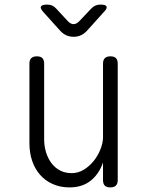

<svg xmlns="http://www.w3.org/2000/svg" viewBox="-20 -805 640 835"><path d="M428 -209V-528Q428 -544 436 -552Q444 -560 460 -560Q477 -560 484.5 -552Q492 -544 492 -528V-22Q492 -6 484 2Q476 10 460 10Q443 10 435.5 2Q428 -6 428 -22V-98Q410 -47 373.5 -18.5Q337 10 282 10Q242 10 209.5 -4.5Q177 -19 154.5 -44.5Q132 -70 120 -105Q108 -140 108 -182V-528Q108 -544 116 -552Q124 -560 140 -560Q157 -560 164.5 -552Q172 -544 172 -528V-199Q172 -170 180 -143.5Q188 -117 203 -96.5Q218 -76 240.5 -64Q263 -52 292 -52Q320 -52 344.5 -67Q369 -82 387.5 -105Q406 -128 417 -156Q428 -184 428 -209ZM185 -785Q197 -785 206.5 -781Q216 -777 224 -768L276 -712Q288 -700 300 -700Q312 -700 324 -712L378 -769Q386 -777 395.5 -781Q405 -785 417 -785Q440 -785 443.5 -776.5Q447 -768 431 -752L358 -671Q346 -658 331.5 -651.5Q317 -645 300 -645Q283 -645 268.5 -651.5Q254 -658 242 -671L170 -751Q154 -768 158 -776.5Q162 -785 185 -785Z"/></svg>

Font: Maple Mono NL ExtraLight
Style: Regular
Weight: 275
Monospace: yes
Designer: subframe7536
Version: Version 7.000